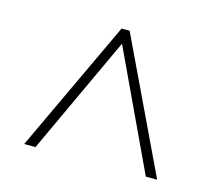

<svg xmlns="http://www.w3.org/2000/svg" viewBox="-72 -803 704 622"><g transform="rotate(15 279.5 -492.5)"><path d="M56 -271H94L278 -667L464 -271H502L291 -714H264Z"/></g></svg>

Font: Noto Serif Georgian ExtraLight
Style: Regular
Weight: 200
Designer: Monotype Design Team, Akaki Razmadze
Foundry: Google LLC
Version: Version 2.003